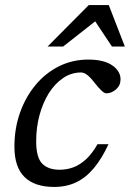

<svg xmlns="http://www.w3.org/2000/svg" viewBox="-20 -729 514 759"><path d="M300.5 -442.5Q262 -442.5 229.5 -420.5Q197 -398.5 173.2 -360.8Q149.5 -323 136.2 -274Q123 -225 123 -170.5Q123 -107 146.5 -82.5Q170 -58 216 -58Q244.5 -58 270.5 -67.8Q296.5 -77.5 320.5 -99.8Q344.5 -122 365.5 -159H409Q382.5 -102 351.2 -64.5Q320 -27 281.5 -8.5Q243 10 194 10Q117 10 77 -29.2Q37 -68.5 37 -149Q37 -221 59 -283.2Q81 -345.5 120.5 -393Q160 -440.5 213.2 -467Q266.5 -493.5 329 -493.5Q390.5 -493.5 423.5 -470.8Q456.5 -448 456.5 -415.5Q456.5 -391.5 439 -376Q421.5 -360.5 401 -360Q392.5 -360 381 -371Q369.5 -382 354.5 -401Q339.5 -421 326 -431.8Q312.5 -442.5 300.5 -442.5ZM168 -545 331 -709H410L473.5 -545H422.5L349.5 -655H369.5L229.5 -545Z"/></svg>

Font: Newsreader 10pt
Style: Italic
Weight: 400
Italic angle: -17°
Version: Version 1.003